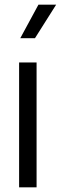

<svg xmlns="http://www.w3.org/2000/svg" viewBox="-20 -804 261 824"><path d="M62 0H137V-536H62ZM67 -640H130L221 -784H145Z"/></svg>

Font: Plus Jakarta Sans
Style: Regular
Weight: 400
Designer: Gumpita Rahayu
Foundry: Tokotype
Version: Version 2.004; ttfautohint (v1.8.3)